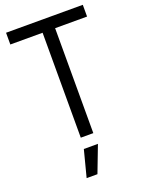

<svg xmlns="http://www.w3.org/2000/svg" viewBox="-179 -828 869 1152"><g transform="rotate(-20 256.0 -252.5)"><path d="M297 0V-670H501V-745H11V-670H217V0ZM236 240 301 70H211L167 240Z"/></g></svg>

Font: Plus Jakarta Sans
Style: Regular
Weight: 400
Designer: Gumpita Rahayu
Foundry: Tokotype
Version: Version 2.071;gftools[0.9.30]